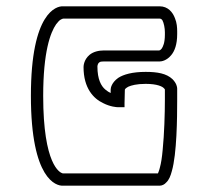

<svg xmlns="http://www.w3.org/2000/svg" viewBox="-20 -552 660 609"><path d="M158 -475C164 -483 169 -488 173 -490C176 -492 180 -493 181 -493H486C489 -493 492 -492 495 -488C500 -479 503 -462 503 -450V-442C503 -416 497 -404 493 -398C489 -393 486 -392 485 -392H310C293 -392 276 -388 264 -378C245 -362 245 -341 245 -339C245 -272 277 -239 307 -225C330 -213 351 -212 353 -212H375V-225C375 -239 376 -252 376 -267C376 -269 378 -272 387 -277C396 -281 413 -286 442 -286C480 -286 495 -277 499 -273C502 -270 503 -269 503 -268V-236C503 -191 501 -127 496 -77C494 -54 491 -34 487 -20C485 -11 482 -5 481 -2H179C170 -4 117 -29 117 -248C117 -388 140 -449 158 -475ZM78 -248C78 20 160 37 178 37H486C494 37 502 33 507 27C516 19 521 6 525 -9C541 -64 542 -178 542 -235V-271C542 -276 540 -288 527 -301C508 -319 479 -324 442 -324C400 -324 372 -316 355 -305C334 -290 331 -273 331 -268V-257C326 -259 320 -263 314 -268C301 -279 289 -300 289 -341C289 -341 289 -350 295 -354C297 -356 300 -357 310 -357H486C493 -357 509 -360 523 -377C534 -390 542 -411 542 -444V-453C542 -464 541 -480 535 -494C528 -513 513 -532 486 -532H178C161 -532 78 -516 78 -248Z"/></svg>

Font: Platiipus Bold
Style: Bold
Weight: 400
Version: Version 001.000